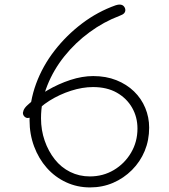

<svg xmlns="http://www.w3.org/2000/svg" viewBox="-20 -808 739 838"><path d="M485 -785Q491 -787 495 -787.5Q499 -788 502 -788Q514 -788 520.5 -780.5Q527 -773 527 -764Q527 -756 521.5 -750Q516 -744 502 -739Q433 -713 371 -667.5Q309 -622 261.5 -563Q214 -504 186.5 -435Q159 -366 159 -292Q159 -240 175 -194Q191 -148 219 -112.5Q247 -77 286.5 -57.5Q326 -38 372 -38Q430 -38 477 -66Q524 -94 552 -141.5Q580 -189 580 -247Q580 -297 556.5 -338Q533 -379 490 -403.5Q447 -428 386 -428Q340 -428 290 -412Q240 -396 196 -368.5Q152 -341 122 -303Q119 -300 115.5 -297.5Q112 -295 108.5 -294Q105 -293 101 -293Q93 -293 86.5 -299.5Q80 -306 80 -316Q81 -322 83 -327Q85 -332 89.5 -338Q94 -344 101 -350Q138 -385 186.5 -413.5Q235 -442 287 -459Q339 -476 387 -476Q443 -476 488 -458Q533 -440 565 -409Q597 -378 614 -337Q631 -296 631 -251Q631 -196 611.5 -149Q592 -102 556 -66Q520 -30 473.5 -10Q427 10 373 10Q317 10 268.5 -12.5Q220 -35 184.5 -75Q149 -115 129 -168.5Q109 -222 109 -283Q109 -365 137.5 -442.5Q166 -520 218 -587Q270 -654 338 -705.5Q406 -757 485 -785Z"/></svg>

Font: Playpen Sans ExtraLight
Style: Regular
Weight: 250
Designer: Laura Meseguer, Veronika Burian, José Scaglione
Foundry: TypeTogether
Version: Version 1.001